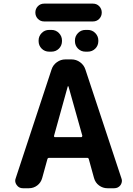

<svg xmlns="http://www.w3.org/2000/svg" viewBox="-20 -1090 724 1042"><path d="M461.9 -226.6Q460 -233.4 453.1 -233.4H247.1Q239.3 -233.4 237.3 -226.6L209 -124Q202.1 -98.6 182.1 -83.5Q162.1 -68.4 136.7 -68.4H104.5Q83 -68.4 71.3 -85Q62.5 -96.7 62.5 -109.4Q62.5 -115.2 65.4 -123L259.8 -712.9Q267.6 -737.3 288.6 -752.4Q309.6 -767.6 335 -767.6H368.2Q393.6 -767.6 414.6 -752.4Q435.5 -737.3 443.4 -712.9L638.7 -123Q641.6 -115.2 641.6 -109.4Q641.6 -96.7 633.8 -85Q621.1 -68.4 599.6 -68.4H563.5Q538.1 -68.4 517.6 -83.5Q497.1 -98.6 490.2 -124ZM219.7 -973.6Q199.2 -973.6 185.5 -987.8Q171.9 -1002 171.9 -1022Q171.9 -1042 185.5 -1056.2Q199.2 -1070.3 219.7 -1070.3H484.4Q504.9 -1070.3 518.6 -1056.2Q532.2 -1042 532.2 -1022Q532.2 -1002 518.6 -987.8Q504.9 -973.6 484.4 -973.6ZM247.1 -809.6Q222.7 -809.6 206.1 -826.2Q189.5 -842.8 189.5 -867.2V-870.1Q189.5 -893.6 206.1 -910.6Q222.7 -927.7 247.1 -927.7H258.8Q283.2 -927.7 299.8 -910.6Q316.4 -893.6 316.4 -870.1V-867.2Q316.4 -842.8 299.8 -826.2Q283.2 -809.6 258.8 -809.6ZM444.3 -809.6Q419.9 -809.6 403.3 -826.2Q386.7 -842.8 386.7 -867.2V-870.1Q386.7 -893.6 403.3 -910.6Q419.9 -927.7 444.3 -927.7H456.1Q480.5 -927.7 497.1 -910.6Q513.7 -893.6 513.7 -870.1V-867.2Q513.7 -842.8 497.1 -826.2Q480.5 -809.6 456.1 -809.6ZM351.6 -621.1Q350.6 -622.1 349.1 -622.1Q347.7 -622.1 347.7 -621.1L273.4 -353.5Q272.5 -350.6 273.9 -348.1Q275.4 -345.7 278.3 -345.7H420.9Q423.8 -345.7 425.3 -348.1Q426.8 -350.6 426.8 -353.5Z"/></svg>

Font: Gen Jyuu Gothic Bold
Style: Bold
Weight: 700
Designer: [Source Han Sans]
Ryoko NISHIZUKA  (kana & ideographs); Paul D. Hunt (Latin, Greek & Cyrillic); Wenlong ZHANG  (bopomofo
Version: Version 1.002.20150607